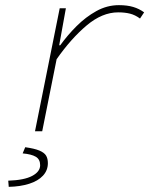

<svg xmlns="http://www.w3.org/2000/svg" viewBox="-20 -510 640 746"><path d="M116 0 212 -478H236L210 -334H214Q242 -373 277.5 -408.5Q313 -444 354.5 -467Q396 -490 442 -490Q474 -490 497.5 -483Q521 -476 540 -462L524 -438Q505 -452 485 -457Q465 -462 439 -462Q377 -462 316.5 -411Q256 -360 200 -280L144 0ZM14 216 12 192Q74 190 105 173.5Q136 157 136 132Q136 109 119 99Q102 89 68 86L78 62Q114 67 133 75Q152 83 159 94.5Q166 106 166 124Q166 152 147 172.5Q128 193 93.5 204Q59 215 14 216Z"/></svg>

Font: SourceCodeVF
Style: Italic
Weight: 200
Italic angle: -11°
Monospace: yes
Designer: Paul D. Hunt, Teo Tuominen
Foundry: Adobe
Version: Version 1.026;hotconv 1.1.0;makeotfexe 2.6.0